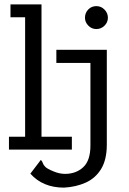

<svg xmlns="http://www.w3.org/2000/svg" viewBox="-20 -685 590 879"><path d="M21 0V-59H95V-606H28V-665H170V-59H309V0ZM421 -552Q400 -552 384.5 -567.5Q369 -583 369 -604Q369 -626 384 -641.5Q399 -657 421 -657Q443 -657 458.5 -641Q474 -625 474 -604Q474 -583 458.5 -567.5Q443 -552 421 -552ZM273 174Q176 174 119 110L167 47Q174 54 176 61.5Q178 69 187 78.5Q196 88 226 100Q252 111 278 111Q328 111 361 80.5Q394 50 394 -19V-397H238V-457H469V-23Q469 46 443 88.5Q417 131 372.5 151Q328 171 273 174Z"/></svg>

Font: Inconsolata SemiExpanded
Style: Regular
Weight: 400
Width: 6
Monospace: yes
Designer: Raph Levien, Cyreal, Brenton Simpson
Foundry: Raph Levien, Cyreal, Google
Version: Version 3.000; ttfautohint (v1.8.2.53-6de2)